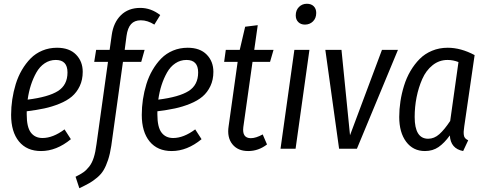

<svg xmlns="http://www.w3.org/2000/svg" viewBox="-20 -791 2583 1021"><path d="M419.9 -409.2Q419.9 -366.7 404.1 -333.3Q388.2 -299.8 362.1 -277.6Q335.9 -255.4 296.1 -239.3Q256.3 -223.1 215.3 -214.4Q174.3 -205.6 122.1 -199.2V-182.1Q122.1 -115.2 144 -86.2Q166 -57.1 206.1 -57.1Q261.7 -57.1 323.2 -103L356.9 -50.8Q280.3 12.2 198.2 12.2Q122.6 12.2 80.8 -38.8Q39.1 -89.8 39.1 -180.2Q39.1 -221.2 45.2 -262.2Q51.3 -303.2 63.7 -343.8Q76.2 -384.3 96.4 -418.9Q116.7 -453.6 142.8 -480.2Q168.9 -506.8 205.1 -522Q241.2 -537.1 283.2 -537.1Q348.6 -537.1 384.3 -500.7Q419.9 -464.4 419.9 -409.2ZM276.9 -472.2Q244.1 -472.2 217.5 -454.3Q190.9 -436.5 173.3 -405.3Q155.8 -374 144.3 -338.4Q132.8 -302.7 127 -261.2Q237.3 -274.9 288.1 -306.9Q338.9 -338.9 338.9 -405.8Q338.9 -472.2 276.9 -472.2Z M729 -683.1Q695.3 -683.1 677 -662.8Q658.7 -642.6 652.8 -600.1L643.1 -525.9H749L731 -461.9H633.8L571.8 -16.1Q565.4 26.9 554.7 59.3Q543.9 91.8 531 113.5Q518.1 135.3 496.6 153.3Q475.1 171.4 454.8 182.9Q434.6 194.3 401.9 210L381.8 148.9Q407.7 136.2 423.3 125.2Q439 114.3 454.1 95.2Q469.2 76.2 478.5 47.1Q487.8 18.1 493.2 -24.9L554.2 -461.9H481L491.2 -525.9H563L574.2 -605Q583.5 -671.4 623 -710.2Q662.6 -749 726.1 -749Q782.7 -749 832 -710.9L800.8 -660.2Q764.6 -683.1 729 -683.1Z M1114.7 -409.2Q1114.7 -366.7 1098.9 -333.3Q1083 -299.8 1056.9 -277.6Q1030.8 -255.4 991 -239.3Q951.2 -223.1 910.2 -214.4Q869.1 -205.6 816.9 -199.2V-182.1Q816.9 -115.2 838.9 -86.2Q860.8 -57.1 900.9 -57.1Q956.5 -57.1 1018.1 -103L1051.8 -50.8Q975.1 12.2 893.1 12.2Q817.4 12.2 775.6 -38.8Q733.9 -89.8 733.9 -180.2Q733.9 -221.2 740 -262.2Q746.1 -303.2 758.5 -343.8Q771 -384.3 791.3 -418.9Q811.5 -453.6 837.6 -480.2Q863.8 -506.8 899.9 -522Q936 -537.1 978 -537.1Q1043.5 -537.1 1079.1 -500.7Q1114.7 -464.4 1114.7 -409.2ZM971.7 -472.2Q939 -472.2 912.4 -454.3Q885.7 -436.5 868.2 -405.3Q850.6 -374 839.1 -338.4Q827.6 -302.7 821.8 -261.2Q932.1 -274.9 982.9 -306.9Q1033.7 -338.9 1033.7 -405.8Q1033.7 -472.2 971.7 -472.2Z M1322.8 -461.9 1273.9 -115.2Q1266.6 -56.2 1314 -56.2Q1340.8 -56.2 1377 -76.2L1399.9 -22.9Q1354.5 12.2 1299.8 12.2Q1244.6 12.2 1215.6 -24.2Q1186.5 -60.5 1195.8 -120.1L1243.7 -461.9H1171.9L1180.7 -525.9H1254.9L1283.7 -648.9L1350.6 -657.2L1332 -525.9H1434.6L1416 -461.9Z M1601.6 -660.2Q1579.6 -660.2 1566.2 -673.6Q1552.7 -687 1552.7 -709Q1552.7 -736.8 1569.8 -753.9Q1586.9 -771 1611.8 -771Q1634.8 -771 1648.2 -757.8Q1661.6 -744.6 1661.6 -722.2Q1661.6 -694.3 1644.3 -677.2Q1627 -660.2 1601.6 -660.2ZM1625.5 -525.9 1551.8 0H1471.7L1545.4 -525.9Z M2096.2 -525.9 1877.9 0H1783.2L1710 -525.9H1795.9L1841.3 -71.8L2011.2 -525.9Z M2360.8 -537.1Q2430.7 -537.1 2503.9 -498L2448.7 -118.2Q2446.3 -100.6 2445.8 -92.3Q2445.3 -84 2446.5 -73.2Q2447.8 -62.5 2453.6 -56.2Q2459.5 -49.8 2469.7 -44.9L2442.9 12.2Q2376 -0.5 2372.1 -70.8Q2342.8 -30.3 2312 -9Q2281.2 12.2 2239.7 12.2Q2176.8 12.2 2139.9 -37.1Q2103 -86.4 2103 -168.9Q2103 -210.4 2109.4 -252.2Q2115.7 -293.9 2128.7 -335.7Q2141.6 -377.4 2162.8 -413.6Q2184.1 -449.7 2211.7 -477.5Q2239.3 -505.4 2277.6 -521.2Q2315.9 -537.1 2360.8 -537.1ZM2359.9 -472.2Q2315.4 -472.2 2280.5 -444.3Q2245.6 -416.5 2225.6 -371.1Q2205.6 -325.7 2195.3 -274.2Q2185.1 -222.7 2185.1 -168.9Q2185.1 -53.2 2256.8 -53.2Q2289.1 -53.2 2316.4 -77.6Q2343.8 -102.1 2374 -147.9L2418 -460.9Q2390.1 -472.2 2359.9 -472.2Z"/></svg>

Font: Fira Sans Compressed Book
Style: Italic
Weight: 350
Width: 3
Italic angle: -8°
Designer: Carrois Corporate & Edenspiekermann AG
Foundry: Carrois Corporate GbR & Edenspiekermann AG
Version: Version 4.203;PS 004.203;hotconv 1.0.88;makeotf.lib2.5.64775